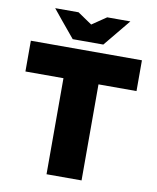

<svg xmlns="http://www.w3.org/2000/svg" viewBox="-96 -971 852 1044"><g transform="rotate(10 330.0 -448.5)"><path d="M538.1 -897.5Q505.9 -897.5 410.2 -897.5Q390.6 -883.8 331.1 -843.8Q311.5 -857.4 252 -897.5Q219.7 -897.5 123 -897.5Q153.3 -859.4 246.1 -748Q288.1 -748 415 -748Q445.3 -785.2 538.1 -897.5ZM233.4 0Q281.2 0 426.8 0Q426.8 -132.8 426.8 -530.3Q479.5 -530.3 636.7 -530.3Q636.7 -572.3 636.7 -700.2Q483.4 -700.2 23.4 -700.2Q23.4 -694.3 23.4 -678.7Q23.4 -641.6 23.4 -530.3Q75.2 -530.3 233.4 -530.3Q233.4 -397.5 233.4 0Z"/></g></svg>

Font: Big-Shock
Style: Black
Weight: 400